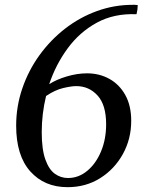

<svg xmlns="http://www.w3.org/2000/svg" viewBox="-20 -764 602 796"><path d="M184 -415Q213 -434 256.5 -447Q300 -460 341 -460Q392 -460 433.5 -437Q475 -414 499.5 -370Q524 -326 524 -263Q524 -188 489.5 -125.5Q455 -63 395.5 -25.5Q336 12 260 12Q164 12 105.5 -53.5Q47 -119 47 -243Q47 -323 72.5 -397.5Q98 -472 143.5 -535Q189 -598 249.5 -645Q310 -692 381.5 -718Q453 -744 530 -744Q533 -744 538.5 -744Q544 -744 551 -743Q551 -725 546 -705Q453 -709 381.5 -670Q310 -631 260.5 -563.5Q211 -496 184 -415ZM153 -216Q153 -145 168 -103Q183 -61 207.5 -43.5Q232 -26 262 -26Q306 -26 342 -56Q378 -86 399 -136.5Q420 -187 420 -249Q420 -329 384.5 -368Q349 -407 296 -407Q276 -407 242 -399Q208 -391 171 -366Q153 -292 153 -216Z"/></svg>

Font: Tiro Kannada
Style: Italic
Weight: 400
Italic angle: -11°
Designer: Kannada: John Hudson & Fiona Ross, assisted by Kaja Sojewska. Latin: John Hudson with Paul Hanslow, assisted by Kaja Soj
Foundry: Tiro Typeworks Ltd.
Version: Version 1.52